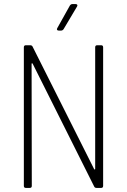

<svg xmlns="http://www.w3.org/2000/svg" viewBox="-20 -922 623 942"><path d="M457 -700H476Q486 -700 486 -690V-10Q486 0 476 0H454Q445 0 442 -7L140 -610Q138 -612 136.5 -611.5Q135 -611 135 -608L136 -10Q136 0 126 0H107Q97 0 97 -10V-690Q97 -700 107 -700H128Q137 -700 140 -693L442 -92Q444 -90 445.5 -90.5Q447 -91 447 -94V-690Q447 -700 457 -700ZM261 -784 323 -895Q328 -902 335 -902H351Q357 -902 359 -898.5Q361 -895 358 -890L292 -779Q287 -772 280 -772H268Q262 -772 260 -775.5Q258 -779 261 -784Z"/></svg>

Font: Barlow Semi Condensed ExLight
Style: Regular
Weight: 275
Width: 4
Designer: Jeremy Tribby
Foundry: Tribby Type
Version: Version 1.408